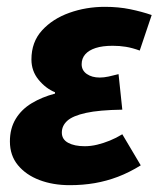

<svg xmlns="http://www.w3.org/2000/svg" viewBox="-20 -530 466 562"><path d="M184 12Q135 12 95.5 -3Q56 -18 32.5 -46.5Q9 -75 9 -116Q9 -154 26 -182Q43 -210 73 -228Q103 -246 141 -256V-260Q114 -271 93 -296.5Q72 -322 72 -356Q72 -407 103 -441Q134 -475 183 -492.5Q232 -510 287 -510Q327 -510 361 -503Q395 -496 424 -486L389 -382Q367 -390 348.5 -393Q330 -396 310 -396Q280 -396 260 -389.5Q240 -383 229.5 -371Q219 -359 219 -342Q219 -324 234 -313.5Q249 -303 272 -303Q284 -303 298 -306Q312 -309 327 -313L338 -209Q270 -208 231.5 -199.5Q193 -191 177 -176.5Q161 -162 161 -142Q161 -122 179.5 -112Q198 -102 228 -102Q246 -102 264.5 -106.5Q283 -111 301.5 -118.5Q320 -126 338 -137L392 -46Q358 -25 325 -12.5Q292 0 257.5 6Q223 12 184 12Z"/></svg>

Font: Source Sans 3 ExtraBold
Style: Italic
Weight: 800
Italic angle: -11°
Version: Version 3.052;hotconv 1.1.0;makeotfexe 2.6.0